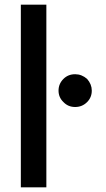

<svg xmlns="http://www.w3.org/2000/svg" viewBox="-20 -800 453 820"><path d="M178 -780H69V0H178ZM251 -463Q230 -442 230 -413Q230 -384 251 -364Q271 -343 301 -343Q331 -343 352 -364Q372 -384 372 -413Q372 -440 352 -463Q329 -483 301 -483Q271 -483 251 -463Z"/></svg>

Font: NM-font
Style: Medium
Weight: 500
Designer: ""
Foundry: ""
Version: ""